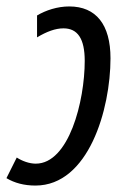

<svg xmlns="http://www.w3.org/2000/svg" viewBox="-50 -566 388 596"><path d="M60 10C225 10 293 -227 293 -385C293 -490 248 -546 165 -546C128 -546 92 -534 65 -518V-450C95 -468 122 -478 147 -478C191 -478 213 -446 213 -377C213 -252 164 -58 61 -58C41 -58 19 -66 2 -77L-30 -13C-5 2 25 10 60 10Z"/></svg>

Font: Noto Sans ExtraCondensed
Style: Italic
Weight: 400
Width: 2
Italic angle: -12°
Designer: Monotype Design Team
Foundry: Monotype Imaging Inc.
Version: Version 2.013